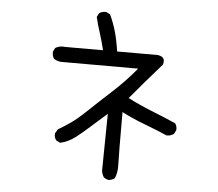

<svg xmlns="http://www.w3.org/2000/svg" viewBox="-57 -832 1114 983"><g transform="rotate(5 500.0 -340.0)"><path d="M538.1 87.9Q522.5 85.9 510.7 76.2Q501 60.5 499 43L502.9 -249Q389.6 -147.5 352.5 -118.7Q315.4 -89.8 272.5 -80.1L252.9 -89.8Q240.2 -103.5 242.2 -126L254.9 -147.5Q288.1 -167 320.3 -189.5Q352.5 -211.9 399.4 -256.8Q446.3 -301.8 513.7 -363.3Q581.1 -424.8 637.7 -493.2H254.9Q226.6 -491.2 205.1 -504.9Q193.4 -520.5 195.3 -542L205.1 -561.5Q226.6 -575.2 256.8 -571.3H450.2Q438.5 -619.1 425.8 -658.2Q413.1 -697.3 403.3 -738.3L413.1 -757.8Q428.7 -769.5 450.2 -767.6L469.7 -757.8Q489.3 -716.8 502 -671.9Q514.6 -627 522.5 -571.3H731.4Q775.4 -565.4 761.7 -524.4Q668.9 -418.9 602.5 -338.9Q663.1 -307.6 725.1 -283.2Q787.1 -258.8 849.6 -231.4Q861.3 -217.8 859.4 -196.3L849.6 -176.8Q834 -165 812.5 -165Q753.9 -190.4 693.8 -212.9Q633.8 -235.4 577.1 -264.6Q577.1 -33.2 579.1 5.9Q581.1 44.9 567.4 76.2Q553.7 85.9 538.1 87.9Z"/></g></svg>

Font: JasonHandwriting2
Style: Regular
Weight: 400
Version: Version 1.05.10